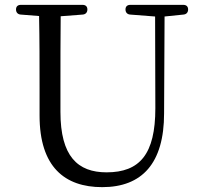

<svg xmlns="http://www.w3.org/2000/svg" viewBox="-20 -751 836 791"><path d="M401 20C565 20 656 -78 656 -284L658 -683L736 -691C748 -692 755 -700 755 -712C755 -724 748 -731 735 -731H517C504 -731 497 -724 497 -712C497 -700 504 -692 516 -691L619 -683L620 -305C620 -116 556 -41 419 -41C300 -41 229 -107 229 -290V-390C229 -491 229 -587 230 -684L321 -691C333 -692 340 -700 340 -712C340 -724 333 -731 320 -731H66C53 -731 46 -724 46 -712C46 -700 53 -692 65 -691L141 -685C143 -587 143 -489 143 -390V-275C143 -63 247 20 401 20Z"/></svg>

Font: 寒蝉锦书宋
Style: Regular
Weight: 400
Designer: 寒蝉锦书宋{Warren} 思源宋体{Ryoko NISHIZUKA 西塚涼子 (kana & ideographs); Frank Grießhammer (Latin, Greek & Cyrillic); Wenlong ZHANG 
Foundry: Adobe & ChillType
Version: Version 2.000;Glyphs 3.1.1 (3135)